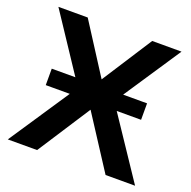

<svg xmlns="http://www.w3.org/2000/svg" viewBox="-125 -829 951 954"><g transform="rotate(20 350.5 -352.5)"><path d="M14 0 272 -387 273 -331 25 -705H180L355 -432H345L521 -705H676L428 -332V-387L687 0H531L345 -287H355L169 0ZM99 -318V-405H603V-318Z"/></g></svg>

Font: Nunito Sans 8pt
Style: Bold
Weight: 700
Version: Version 3.101;gftools[0.9.27]